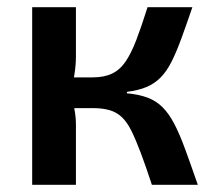

<svg xmlns="http://www.w3.org/2000/svg" viewBox="-20 -511 593 531"><path d="M512 -491Q495 -441 481 -403Q467 -365 454 -339.5Q441 -314 424.5 -297Q408 -280 385.5 -270.5Q363 -261 331 -257V-253Q364 -250 388 -241Q412 -232 429.5 -214.5Q447 -197 461.5 -169.5Q476 -142 491.5 -100Q507 -58 527 0H400Q383 -52 369 -89Q355 -126 343 -150Q331 -174 316.5 -187.5Q302 -201 282.5 -206.5Q263 -212 237 -212L236 -297Q268 -297 290 -307.5Q312 -318 327.5 -341Q343 -364 357 -400.5Q371 -437 388 -491ZM190 -491V-356Q190 -332 186 -306Q182 -280 173 -257Q181 -235 185.5 -211Q190 -187 190 -167V0H69V-491ZM272 -297V-212H158V-297Z"/></svg>

Font: Exo 2 SemiBold
Style: Regular
Weight: 600
Designer: Natanael Gama
Foundry: Natanael Gama
Version: Version 2.010